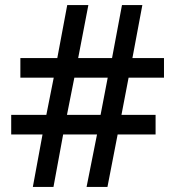

<svg xmlns="http://www.w3.org/2000/svg" viewBox="-20 -734 689 754"><path d="M485 -429H624V-506H500L539 -714H459L420 -506H287L327 -714H244L205 -506H60V-429H191L162 -283H24V-206H147L109 0H190L228 -206H361L320 0H402L442 -206H591V-283H457ZM243 -283 272 -429H403L375 -283Z"/></svg>

Font: Noto Sans Canadian Aboriginal Medium
Style: Regular
Weight: 500
Designer: Monotype Design Team, Typotheque's Kevin King
Foundry: Monotype Imaging Inc.
Version: Version 2.004